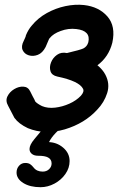

<svg xmlns="http://www.w3.org/2000/svg" viewBox="-20 -550 522 800"><path d="M250 -11Q333 -36 385 -93Q414 -123 426.5 -162Q439 -201 419 -239Q408 -260 386 -278Q433 -313 448 -372Q463 -441 427.5 -481.5Q392 -522 330 -529Q293 -533 252.5 -524.5Q212 -516 175 -495.5Q138 -475 112 -443Q98 -427 88 -403Q88 -400 84.5 -392Q81 -384 79 -380Q67 -357 74.5 -341Q82 -325 100 -319.5Q118 -314 137.5 -321.5Q157 -329 170 -354Q171 -355 182 -382Q185 -390 187 -391Q202 -410 233 -421Q265 -433 298 -429Q359 -422 348 -374Q343 -356 327 -348Q314 -342 259 -329Q235 -334 217.5 -321.5Q200 -309 192.5 -289.5Q185 -270 190.5 -253Q196 -236 219 -231Q310 -212 326 -180Q332 -168 317 -151Q298 -131 269 -118Q240 -105 209.5 -101.5Q179 -98 155 -108Q135 -118 127 -127Q125 -131 123 -136Q121 -140 116 -149L106 -169Q97 -188 77.5 -189Q58 -190 39 -178.5Q20 -167 11 -148.5Q2 -130 14 -109Q38 -62 40 -59Q58 -34 96 -16Q167 13 250 -11ZM149 230Q179 230 207 215Q235 200 252.5 175Q270 150 270 121Q270 88 243 65Q216 42 179 42Q169 42 155 48L177 63Q185 24 236 -18Q212 -32 184 -41Q142 6 123 30Q103 54 103 71Q103 83 112.5 91Q122 99 139 99Q167 99 180 106Q195 114 195 131Q195 145 184.5 155Q174 165 158 165Q133 165 120 148Q113 139 105.5 134Q98 129 85 129Q70 129 59.5 140.5Q49 152 49 169Q49 195 77 212.5Q105 230 149 230Z"/></svg>

Font: Balsamiq Sans
Style: Italic
Weight: 400
Italic angle: -12°
Designer: Michael Angeles
Foundry: Balsamiq SRL
Version: Version 1.020; ttfautohint (v1.8.4.7-5d5b);gftools[0.9.26]